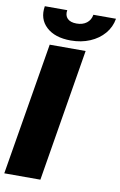

<svg xmlns="http://www.w3.org/2000/svg" viewBox="-111 -983 651 1038"><g transform="rotate(10 214.0 -464.0)"><path d="M307.6 -727.5 187.5 0H-10.7L110.4 -727.5ZM217.8 -769.5Q130.9 -769.5 83.7 -813.2Q36.6 -856.9 48.3 -927.7H171.4Q166.5 -898.4 182.9 -881.8Q199.2 -865.2 233.4 -865.2Q266.6 -865.2 288.3 -881.8Q310.1 -898.4 314.9 -927.7H439Q431.2 -880.9 400.6 -845.2Q370.1 -809.6 323 -789.6Q275.9 -769.5 217.8 -769.5Z"/></g></svg>

Font: Inter Tight Black
Style: Italic
Weight: 900
Italic angle: -9.39999°
Designer: Rasmus Andersson
Foundry: rsms
Version: Version 3.004; ttfautohint (v1.8.4.7-5d5b)